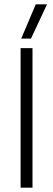

<svg xmlns="http://www.w3.org/2000/svg" viewBox="-20 -866 245 886"><path d="M78 -688 145 -846H197L123 -688ZM75 0V-644H130V0Z"/></svg>

Font: Kanit ExtraLight
Style: Regular
Weight: 275
Designer: Katatrad Team
Foundry: CadsonDemak
Version: Version 2.000; ttfautohint (v1.8.3)